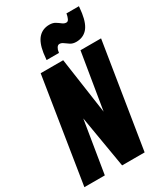

<svg xmlns="http://www.w3.org/2000/svg" viewBox="-237 -1020 965 1115"><g transform="rotate(-30 245.0 -463.0)"><path d="M-13 0 98 -700H249L303 -324L365 -700H503L391 0H240L181 -349L124 0ZM166 -749Q168 -772 171 -794Q181 -859 209 -889Q237 -919 282 -919Q305 -919 320.5 -909.5Q336 -900 348.5 -890Q361 -880 375 -880Q386 -880 392 -893.5Q398 -907 400 -919Q400 -919 400.5 -922Q401 -925 401 -926H485Q484 -914 482.5 -902.5Q481 -891 480 -881Q470 -814 442 -784Q414 -754 369 -754Q346 -754 330.5 -764Q315 -774 302.5 -783.5Q290 -793 277 -793Q266 -793 258.5 -780.5Q251 -768 250 -754Q250 -754 249.5 -751.5Q249 -749 249 -749Z"/></g></svg>

Font: Georama Condensed ExtraBold
Style: Italic
Weight: 800
Width: 3
Italic angle: -9°
Designer: Jean-Baptiste Levee
Foundry: Production Type
Version: Version 1.000